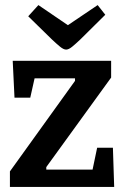

<svg xmlns="http://www.w3.org/2000/svg" viewBox="-20 -735 489 755"><path d="M19 0V-61L275 -417V-427H116L99 -351H37L30 -496H417V-430L162 -78V-68H344L362 -154H424L429 0ZM240 -540Q230 -540 216 -551.5Q202 -563 184 -580L91 -671L131 -715L247 -636L364 -715L394 -677L296 -580Q277 -562 263.5 -551Q250 -540 240 -540Z"/></svg>

Font: Faustina SemiBold
Style: Regular
Weight: 600
Designer: Alfonso Garcia
Foundry: http://www.omnibus-type.com
Version: Version 1.200